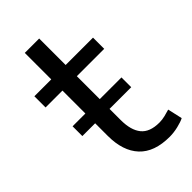

<svg xmlns="http://www.w3.org/2000/svg" viewBox="-204 -695 764 764"><g transform="rotate(-45 178.5 -313.0)"><path d="M271 9Q185 9 142 -37Q99 -83 99 -168V-423H4V-486H99V-635H180V-486H334V-423H180V-176Q180 -119 204 -89.5Q228 -60 282 -60Q298 -60 314 -64Q330 -68 343 -72L357 -10Q344 -3 319 3Q294 9 271 9ZM27 -239V-294H302V-239Z"/></g></svg>

Font: NunitoSans1
Style: Book
Weight: 400
Designer: Vernon Adams
Foundry: Vernon Adams
Version: Version 3.101;gftools[0.9.27]